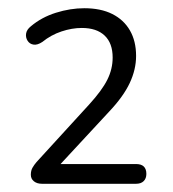

<svg xmlns="http://www.w3.org/2000/svg" viewBox="-20 -729 420 467"><path d="M82 -282Q70 -282 62.5 -288Q55 -294 55 -304Q55 -314 59 -321Q63 -328 69 -335L197 -475Q228 -509 241 -535Q254 -561 254 -589Q254 -624 234.5 -642.5Q215 -661 179 -661Q155 -661 129.5 -652.5Q104 -644 83 -627Q71 -619 61.5 -620.5Q52 -622 47 -630Q42 -638 43.5 -647.5Q45 -657 55 -665Q81 -687 116 -698Q151 -709 185 -709Q225 -709 253 -695Q281 -681 296 -655Q311 -629 311 -593Q311 -560 295.5 -527Q280 -494 245 -457L118 -320V-330H311Q336 -330 336 -306Q336 -295 329.5 -288.5Q323 -282 311 -282Z"/></svg>

Font: Nunito ExtraLight Light
Style: Regular
Weight: 300
Version: Version 3.602